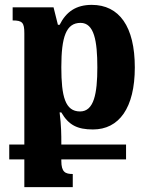

<svg xmlns="http://www.w3.org/2000/svg" viewBox="-20 -522 613 789"><path d="M279 193C249 193 232 186 232 139V133H498V72H232V63C232 36 232 -5 225 -60H232C262 -8 298 10 362 10C469 10 534 -78 534 -245C534 -413 470 -502 357 -502C293 -502 252 -474 225 -420H218L200 -492H32V-438C72 -438 80 -429 80 -385V72H18V133H80V247H279ZM309 -64C248 -64 232 -125 232 -246C232 -371 252 -428 311 -428C367 -428 380 -354 380 -245C380 -137 366 -64 309 -64Z"/></svg>

Font: Noto Serif Armenian Condensed Extra
Style: Regular
Weight: 800
Width: 3
Designer: Monotype Design Team
Foundry: Monotype Imaging Inc.
Version: Version 1.901